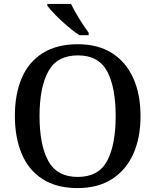

<svg xmlns="http://www.w3.org/2000/svg" viewBox="-20 -951 794 981"><path d="M377 10Q269 10 197.5 -36Q126 -82 91 -165Q56 -248 56 -359Q56 -470 91 -552Q126 -634 198 -679.5Q270 -725 378 -725Q481 -725 552.5 -679.5Q624 -634 661 -551.5Q698 -469 698 -358Q698 -247 661 -164.5Q624 -82 552 -36Q480 10 377 10ZM377 -47Q484 -47 527.5 -129Q571 -211 571 -358Q571 -505 527.5 -586.5Q484 -668 378 -668Q272 -668 227 -586.5Q182 -505 182 -358Q182 -211 226.5 -129Q271 -47 377 -47ZM386 -771Q358 -789 324.5 -817.5Q291 -846 263 -875Q235 -904 222 -921V-931H343Q359 -897 385 -855Q411 -813 433 -784V-771Z"/></svg>

Font: Noto Serif Toto Medium
Style: Regular
Weight: 500
Designer: Monotype Design Team
Foundry: Monotype Imaging Inc.
Version: Version 2.001; ttfautohint (v1.8.4.7-5d5b)